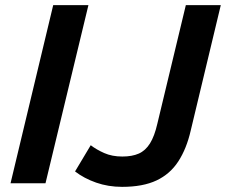

<svg xmlns="http://www.w3.org/2000/svg" viewBox="-20 -713 879 747"><path d="M21 0 187 -693H324L157 0ZM455 14Q401 14 354 -2.5Q307 -19 272 -46L333 -148Q355 -131 385.5 -117.5Q416 -104 456 -104Q494 -104 520 -115.5Q546 -127 563.5 -155Q581 -183 592 -231L703 -693H839L722 -205Q706 -135 674 -85.5Q642 -36 589 -11Q536 14 455 14Z"/></svg>

Font: Ubuntu Sans
Style: Bold Italic
Weight: 700
Italic angle: -13.5°
Designer: Dalton Maag Ltd
Foundry: Dalton Maag Ltd
Version: Version 1.006